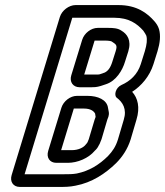

<svg xmlns="http://www.w3.org/2000/svg" viewBox="-20 -712 651 757"><path d="M440 -327C464 -309 481 -282 468 -240L445 -162C436 -133 423 -115 406 -97C372 -63 332 -38 283 -28C267 -25 250 -25 231 -25H77L265 -642H431C488 -642 520 -619 545 -591C551 -582 555 -576 557 -571C561 -556 559 -537 551 -510L535 -459C522 -418 493 -392 459 -377C435 -366 429 -336 440 -327ZM216 -645 26 -22C18 4 32 25 58 25H215C234 25 255 25 278 20C342 8 395 -27 438 -69C462 -93 483 -124 495 -162L518 -240C533 -289 523 -326 501 -350C537 -373 570 -411 585 -459L601 -510C611 -543 614 -572 607 -597C603 -610 596 -620 589 -628C561 -660 520 -692 447 -692H278C252 -692 224 -671 216 -645ZM304 -555 261 -415C253 -389 268 -368 294 -368H341C349 -368 361 -368 377 -373L398 -380C438 -393 463 -435 473 -469L486 -510C499 -554 481 -578 459 -591C445 -601 426 -602 408 -602H365C339 -602 312 -581 304 -555ZM356 -418H312L353 -552H393C408 -552 419 -550 421 -548C437 -537 444 -535 436 -510L423 -469C415 -443 405 -432 393 -426L373 -419C371 -418 364 -418 356 -418ZM355 -264 357 -251C357 -250 354 -244 353 -240L330 -163L325 -151C323 -148 321 -145 318 -142C310 -131 290 -120 263 -120H221L271 -284H311C337 -284 350 -274 355 -264ZM222 -287 170 -117C162 -91 176 -70 202 -70H247C286 -70 329 -88 354 -118C360 -123 366 -131 369 -138C369 -138 371 -142 373 -145L379 -160C379 -161 380 -162 380 -162L403 -240C405 -246 411 -256 409 -270L406 -286C402 -319 365 -334 326 -334H283C257 -334 230 -313 222 -287Z"/></svg>

Font: DIN Rundschrift
Style: BreitKontKu
Weight: 400
Width: 7
Version: Version 1.027